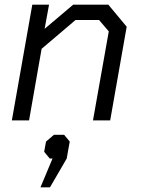

<svg xmlns="http://www.w3.org/2000/svg" viewBox="-20 -518 608 826"><path d="M119 -498H191L172 -394L295 -498H446L525 -403L454 0H380L448 -383L406 -432H305L159 -308L105 0H31ZM206 164H194L170 135L178 91L212 62H256L280 91L267 164L195 288H154Z"/></svg>

Font: Chakra Petch
Style: Italic
Weight: 400
Italic angle: -10°
Designer: Katatrad Aksorn Co.,Ltd.
Foundry: Cadson Demak Co.,Ltd.
Version: Version 1.000; ttfautohint (v1.6)